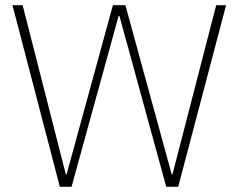

<svg xmlns="http://www.w3.org/2000/svg" viewBox="-20 -718 917 738"><path d="M210 0 28 -698H67L233 -48H236L414 -698H462L640 -48H643L811 -698H849L665 0H619L439 -657H436L255 0Z"/></svg>

Font: Plexus Sans ExtraLight
Style: Regular
Weight: 250
Version: Version 2.001;PS 002.001;hotconv 1.0.70;makeotf.lib2.5.58329